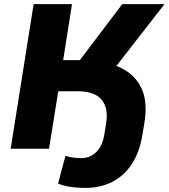

<svg xmlns="http://www.w3.org/2000/svg" viewBox="-20 -725 822 936"><path d="M398 191Q355 191 321 185.5Q287 180 263 170L299 35Q316 40 336 43Q356 46 376 46Q419 46 449 16.5Q479 -13 488 -66L497 -121Q506 -176 491.5 -211.5Q477 -247 444 -263.5Q411 -280 362 -280H264L219 0H32L144 -705H331L288 -432H387L349 -405L576 -705H782L519 -367L473 -423Q546 -412 599 -377Q652 -342 675.5 -280.5Q699 -219 684 -127L674 -66Q660 18 622 75.5Q584 133 526.5 162Q469 191 398 191Z"/></svg>

Font: Nunito Sans 10pt Black
Style: Italic
Weight: 900
Italic angle: -9°
Designer: Vernon Adams
Foundry: Vernon Adams
Version: Version 3.101;gftools[0.9.27]